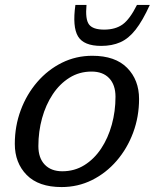

<svg xmlns="http://www.w3.org/2000/svg" viewBox="-20 -748 627 778"><path d="M354 -522Q447 -522 495.2 -473Q543.5 -424 543.5 -347Q543.5 -275 519.5 -210.5Q495.5 -146 452.5 -96.2Q409.5 -46.5 352.5 -18.2Q295.5 10 229.5 10Q136.5 10 88.2 -39Q40 -88 40 -165Q40 -237 64 -301.5Q88 -366 131 -415.8Q174 -465.5 231 -493.8Q288 -522 354 -522ZM232.5 -54Q282 -54 321.8 -78.8Q361.5 -103.5 389.8 -146Q418 -188.5 433 -242.8Q448 -297 448 -356Q448 -404 422.5 -431Q397 -458 351 -458Q301.5 -458 261.8 -433.2Q222 -408.5 193.8 -366Q165.5 -323.5 150.5 -269.2Q135.5 -215 135.5 -156Q135.5 -108 161.2 -81Q187 -54 232.5 -54ZM402 -628Q447.5 -628 476.8 -649Q506 -670 535 -728H587Q558 -664 529.5 -627.8Q501 -591.5 467.5 -576.8Q434 -562 390 -562Q319.5 -562 296.2 -600.5Q273 -639 285.5 -728H330.5Q325 -669.5 340.8 -648.8Q356.5 -628 402 -628Z"/></svg>

Font: Newsreader Caption
Style: Italic
Weight: 400
Italic angle: -17°
Designer: Hugues Gentile
Foundry: Production Type
Version: Version 1.001